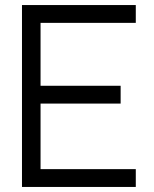

<svg xmlns="http://www.w3.org/2000/svg" viewBox="-20 -740 610 760"><path d="M67 0V-720H517.5V-649.5H140.5V-400.5H457.5V-330H140.5V-70.5H517.5V0Z"/></svg>

Font: Vela Sans
Style: Regular
Weight: 400
Designer: Principal design: Mikhail Sharanda - project Manrope.
Design modification: Ravid Balaliev
Foundry: Mikhail Sharanda
Version: Version 1.001